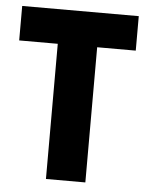

<svg xmlns="http://www.w3.org/2000/svg" viewBox="-48 -659 531 699"><g transform="rotate(5 217.5 -310.0)"><path d="M290 0V-494H431V-620H5V-494H146V0Z"/></g></svg>

Font: Gemini
Style: Regular
Weight: 700
Designer: Pushpananda Ekanayake, Sol Matas, Kosala Senevirathne
Foundry: Mooniak
Version: Version 1.000;PS 1.0;hotconv 1.0.86;makeotf.lib2.5.63406